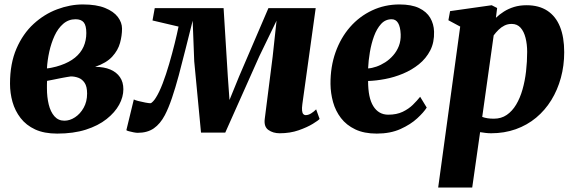

<svg xmlns="http://www.w3.org/2000/svg" viewBox="-20 -589 2586 863"><path d="M237 11.5Q178.5 11.5 138 -7.2Q97.5 -26 72.5 -58.5Q47.5 -91 36.2 -130.8Q25 -170.5 25 -213Q25 -303.5 54 -370.5Q83 -437.5 131 -481.5Q179 -525.5 237 -547.2Q295 -569 352.5 -569Q413.5 -569 452.2 -553.2Q491 -537.5 509.8 -512.5Q528.5 -487.5 528.5 -460.5Q528.5 -429 519.5 -396Q510.5 -363 484.5 -334.5Q458.5 -306 407.5 -288.5Q447.5 -288.5 475.8 -276.5Q504 -264.5 519.2 -242.2Q534.5 -220 534.5 -188Q534.5 -153 515.5 -118.2Q496.5 -83.5 459 -53.8Q421.5 -24 365.8 -6.2Q310 11.5 237 11.5ZM269.5 -46.5Q294 -46.5 317.2 -61.8Q340.5 -77 356 -104.5Q371.5 -132 371.5 -168.5Q371.5 -200 360.5 -216.5Q349.5 -233 332.8 -239.2Q316 -245.5 298.5 -245.5Q290.5 -244.5 282.2 -243Q274 -241.5 265.2 -240Q256.5 -238.5 247 -236.5Q232.5 -233.5 219 -230.8Q205.5 -228 191.5 -225.5Q191 -217 191 -208.2Q191 -199.5 191 -191.5Q191 -152.5 199 -119.5Q207 -86.5 224.5 -66.5Q242 -46.5 269.5 -46.5ZM191 -281.5Q202 -282.5 212.2 -284.8Q222.5 -287 232.5 -289.5Q242.5 -292 252 -295.5Q291.5 -309 317.2 -330Q343 -351 355.5 -379Q368 -407 368 -440.5Q368 -474 356.5 -488.2Q345 -502.5 319.5 -502.5Q288 -502.5 264.2 -482Q240.5 -461.5 225.2 -428.2Q210 -395 201.5 -356.5Q193 -318 191 -281.5Z M1237 10Q1207.5 10 1186.5 -4.8Q1165.5 -19.5 1170 -54.5L1205.5 -334L1223 -496L1145.5 -336L992.5 7H883.5L853 -313.5L846 -496Q829.5 -431 814 -368.5Q798.5 -306 783.5 -250.2Q768.5 -194.5 753 -148.8Q737.5 -103 721 -71.5Q700.5 -32.5 671.5 -12.2Q642.5 8 598.5 8Q592 8 580.5 5.8Q569 3.5 559 0.8Q549 -2 548 -4L581.5 -142Q586 -139 601.5 -135Q617 -131 633.2 -128Q649.5 -125 655.5 -125Q658.5 -125 661.2 -127.2Q664 -129.5 667.5 -132.8Q671 -136 674.2 -140.5Q677.5 -145 680 -149Q695.5 -173 711 -213.5Q726.5 -254 740.2 -301.2Q754 -348.5 765 -393Q776 -437.5 782.5 -469.5L665.5 -497L675.5 -552.5H985L1004 -245L1011.5 -139.5L1054.5 -245L1186.5 -552.5H1399L1339 -121Q1336.5 -102.5 1337.8 -91.5Q1339 -80.5 1343.5 -76Q1348 -71.5 1353.5 -71.5Q1366.5 -71.5 1379.2 -79.8Q1392 -88 1401 -97.5L1416.5 -54.5Q1411.5 -48 1386.2 -32.5Q1361 -17 1322.5 -3.5Q1284 10 1237 10Z M1898 -105.5Q1885 -84.5 1855.2 -57Q1825.5 -29.5 1780 -9Q1734.5 11.5 1673.5 11.5Q1616.5 11.5 1576.8 -7.5Q1537 -26.5 1512.5 -58.5Q1488 -90.5 1477 -130.2Q1466 -170 1465.5 -211.5Q1465 -289 1488.2 -354.2Q1511.5 -419.5 1553.5 -467.5Q1595.5 -515.5 1652.5 -542.2Q1709.5 -569 1775.5 -569Q1829.5 -569 1863.5 -552.8Q1897.5 -536.5 1913.8 -508.8Q1930 -481 1931 -447Q1932.5 -398.5 1913.8 -362.2Q1895 -326 1863 -300.2Q1831 -274.5 1791.5 -258Q1752 -241.5 1711 -233.8Q1670 -226 1634.5 -225Q1634.5 -187.5 1640.2 -159.2Q1646 -131 1657.8 -112Q1669.5 -93 1686.5 -83.2Q1703.5 -73.5 1725 -73.5Q1763 -73.5 1790 -86.5Q1817 -99.5 1836 -118.2Q1855 -137 1868.5 -154ZM1740.5 -502.5Q1712 -502.5 1692.8 -481.2Q1673.5 -460 1661.2 -426.5Q1649 -393 1642.5 -354.5Q1636 -316 1634.5 -281.5Q1651.5 -282.5 1671.8 -289.5Q1692 -296.5 1711.5 -309Q1731 -321.5 1747.2 -340Q1763.5 -358.5 1772.8 -382.2Q1782 -406 1781 -435Q1779.5 -469 1769.2 -485.8Q1759 -502.5 1740.5 -502.5Z M1949.5 254 2048.5 -469.5 1995.5 -498 2003 -539 2190 -565.5 2214.5 -553 2209 -509Q2224.5 -524 2245 -537Q2265.5 -550 2290.8 -557.8Q2316 -565.5 2347 -565.5Q2402.5 -565.5 2440.2 -540.8Q2478 -516 2497 -469Q2516 -422 2516 -354.5Q2516 -294 2501 -239.2Q2486 -184.5 2458 -139Q2430 -93.5 2389.8 -60Q2349.5 -26.5 2298.2 -8.2Q2247 10 2187.5 10Q2175.5 10 2162.8 8.5Q2150 7 2138 5L2102.5 254ZM2147.5 -63.5Q2158.5 -59.5 2171 -57.5Q2183.5 -55.5 2200 -55.5Q2233 -55.5 2257.8 -72.5Q2282.5 -89.5 2300 -118.8Q2317.5 -148 2328.5 -186.5Q2339.5 -225 2344.5 -268.5Q2349.5 -312 2349.5 -356Q2349.5 -390 2342.2 -418.8Q2335 -447.5 2319.8 -464.5Q2304.5 -481.5 2280 -481.5Q2262 -481.5 2247.5 -474.2Q2233 -467 2221 -455.2Q2209 -443.5 2199 -430Z"/></svg>

Font: Merriweather 24pt Black
Style: Italic
Weight: 900
Italic angle: -7.8°
Designer: Eben Sorkin
Foundry: Eben Sorkin
Version: Version 2.101